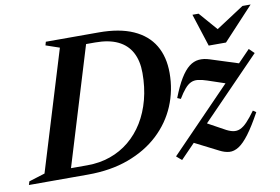

<svg xmlns="http://www.w3.org/2000/svg" viewBox="-107 -815 1387 952"><g transform="rotate(-10 587.0 -339.5)"><path d="M270.5 -46Q332.5 -46 386 -64.8Q439.5 -83.5 482.5 -119Q525.5 -154.5 556 -204.2Q586.5 -254 602.8 -316Q619 -378 619 -449.5Q619 -511 596.2 -553.2Q573.5 -595.5 528.2 -617.2Q483 -639 414.5 -639H305.5L308.5 -685H440.5Q544.5 -685 613.5 -654.2Q682.5 -623.5 717 -565.8Q751.5 -508 751.5 -426.5Q751.5 -338.5 718.8 -261Q686 -183.5 623.2 -125Q560.5 -66.5 470.2 -33.2Q380 0 265.5 0H99L119 -46ZM237.5 -644 169 -667.5 174 -685H382.5L174 0H-32L-26.5 -17.5L54 -42.5ZM711 -13 1158.5 -475 1184 -450 737.5 10ZM784 -289.5 767 -297Q789.5 -355 811.5 -391Q833.5 -427 856.2 -444.8Q879 -462.5 904.5 -465Q930 -467.5 959 -458L1118.5 -407L1039 -319.5L929 -356.5Q902.5 -365.5 883 -367.5Q863.5 -369.5 848 -362.2Q832.5 -355 817.2 -337.2Q802 -319.5 784 -289.5ZM927.5 -4 794.5 -71.5 876 -155.5 968 -105Q992 -91 1011 -87.2Q1030 -83.5 1047.2 -91Q1064.5 -98.5 1083.2 -118.2Q1102 -138 1125.5 -170.5L1141 -160Q1105 -94.5 1076.5 -56.5Q1048 -18.5 1023.5 -3Q999 12.5 975.8 10.8Q952.5 9 927.5 -4ZM1206 -690.5 1053 -526H966L913 -690.5H944L1037.5 -583H1000L1165 -690.5Z"/></g></svg>

Font: Newsreader 36pt SemiBold
Style: Italic
Weight: 600
Italic angle: -17°
Designer: Hugues Gentile
Foundry: Production Type
Version: Version 1.003